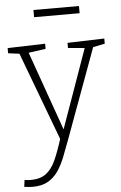

<svg xmlns="http://www.w3.org/2000/svg" viewBox="-62 -758 656 1038"><g transform="rotate(-5 266.0 -239.0)"><path d="M27 233 32 196Q42 198 50.5 198.5Q59 199 67 199Q117 199 148.5 175.5Q180 152 201 105.5Q222 59 243 -8L64 -486L3 -494V-522L207 -528V-500L114 -487L266 -58L418 -486L328 -494V-522L528 -528V-500L464 -487L284 3Q267 50 250 92.5Q233 135 210.5 167.5Q188 200 155 218.5Q122 237 73 237Q54 237 27 233ZM407 -715V-676H160V-715Z"/></g></svg>

Font: Bitter Light
Style: Regular
Weight: 300
Designer: Sol Matas, and Bitter project Authors
Foundry: Sol Matas
Version: Version 2.001